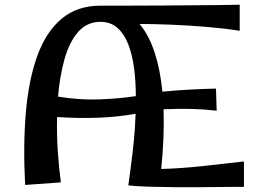

<svg xmlns="http://www.w3.org/2000/svg" viewBox="-20 -790 1099 817"><path d="M526 -1Q530 -31 536.5 -79Q543 -127 549 -185.5Q555 -244 557 -306Q480 -292 396 -289Q312 -286 223 -292Q221 -218 226 -145.5Q231 -73 239 -14L87 -3Q78 -171 90 -311Q102 -451 139 -553Q176 -655 242.5 -710.5Q309 -766 408 -766Q462 -766 528 -766Q594 -766 664 -766.5Q734 -767 799 -767.5Q864 -768 916.5 -768.5Q969 -769 1000 -770V-659Q937 -669 860 -675.5Q783 -682 707.5 -685Q632 -688 574 -688Q614 -640 638 -566.5Q662 -493 671 -400Q734 -406 792.5 -409Q851 -412 899 -413L902 -319Q850 -325 795.5 -326.5Q741 -328 676 -325Q678 -267 675.5 -203Q673 -139 666 -71Q746 -73 840 -83Q934 -93 1018 -103V5Q986 5 938 5.5Q890 6 834.5 6.5Q779 7 722.5 6.5Q666 6 615 4.5Q564 3 526 -1ZM408 -697Q349 -697 311.5 -653Q274 -609 254 -536.5Q234 -464 227 -379Q317 -364 401 -367Q485 -370 558 -381Q558 -443 550.5 -500Q543 -557 526 -601Q509 -645 480 -671Q451 -697 408 -697Z"/></svg>

Font: Marhey
Style: Regular
Weight: 400
Designer: Nur Syamsi & Bustanul Arifin
Foundry: Namelatype
Version: Version 1.000; ttfautohint (v1.8.4.7-5d5b)